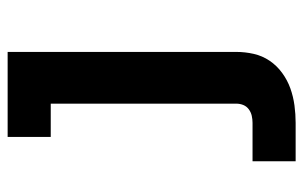

<svg xmlns="http://www.w3.org/2000/svg" viewBox="-162 -398 775 490"><g transform="rotate(-90 225.0 -152.5)"><path d="M59 215V105H157Q166 105 175 103Q184 101 191.5 95.5Q199 90 202.5 81.5Q206 73 206 63V-410H121V-520H338V63Q338 86 333 108Q328 130 315.5 148.5Q303 167 284.5 180.5Q266 194 245 201.5Q224 209 201.5 212Q179 215 157 215Z"/></g></svg>

Font: Iosevka Etoile Extrabold
Style: Regular
Weight: 800
Designer: Belleve Invis
Foundry: Belleve Invis
Version: Version 22.1.2; ttfautohint (v1.8.4)